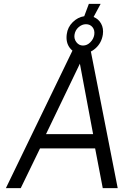

<svg xmlns="http://www.w3.org/2000/svg" viewBox="-20 -975 714 995"><path d="M501.5 -955 465 -887Q490.5 -877 504 -852.5Q517.5 -828 513 -796Q506.5 -753 475.5 -725Q444.5 -697 404.5 -697Q365 -697 342.5 -725.8Q320 -754.5 326 -798Q330.5 -834 356.8 -860Q383 -886 416.5 -891L440.5 -955ZM468.5 -794.5Q472 -818.5 459.5 -834Q447 -849.5 425.5 -849.5Q405 -849.5 387.2 -834Q369.5 -818.5 366 -794.5Q363 -773 376.2 -756Q389.5 -739 410 -739Q431.5 -739 448.2 -756Q465 -773 468.5 -794.5ZM10.5 0 360.5 -723H448L590 0H512.5L473 -206H187.5L87.5 0ZM218.5 -280H462.5L394 -645Z"/></svg>

Font: Public Sans Thin Light
Style: Italic
Weight: 300
Italic angle: -8°
Version: Version 2.001